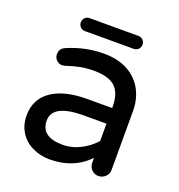

<svg xmlns="http://www.w3.org/2000/svg" viewBox="-119 -734 788 845"><g transform="rotate(20 274.5 -311.5)"><path d="M127.9 -603.5Q127.9 -616.2 136.7 -625Q145.5 -633.8 158.2 -633.8H386.7Q399.4 -633.8 408.2 -625Q417 -616.2 417 -603.5Q417 -590.8 408.2 -582Q399.4 -573.2 386.7 -573.2H158.2Q145.5 -573.2 136.7 -582Q127.9 -590.8 127.9 -603.5ZM125 -6.8Q86.9 -24.4 65.4 -58.6Q43.9 -92.8 43.9 -136.7Q43.9 -212.9 103 -254.4Q162.1 -295.9 269.5 -295.9H386.7V-302.7Q386.7 -365.2 356 -394Q325.2 -422.9 256.8 -422.9Q221.7 -422.9 193.4 -417.5Q165 -412.1 127 -399.4L114.3 -397.5Q99.6 -397.5 88.4 -408.7Q77.1 -419.9 77.1 -435.5Q77.1 -462.9 103.5 -473.6Q185.5 -508.8 272.5 -508.8Q339.8 -508.8 387.7 -481.4Q432.6 -455.1 455.1 -411.6Q477.5 -368.2 477.5 -315.4V-39.1Q477.5 -20.5 463.9 -7.3Q450.2 5.9 431.6 5.9Q413.1 5.9 399.9 -7.3Q386.7 -20.5 386.7 -39.1V-62.5Q316.4 10.7 204.1 10.7Q162.1 10.7 125 -6.8ZM386.7 -141.6V-222.7H281.2Q134.8 -222.7 134.8 -146.5Q134.8 -69.3 237.3 -69.3Q279.3 -69.3 318.8 -89.4Q358.4 -109.4 386.7 -141.6Z"/></g></svg>

Font: jf-openhuninn-1.1
Style: Regular
Weight: 400
Designer: [Kosugi Maru]
      Designed by Motoya company      

      [Varela Round]
      Joe Prince(Latin component); Avraham Co
Foundry: justfont CO.,LTD.
Version: 1.1